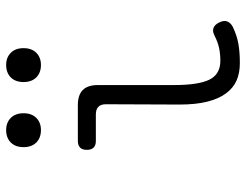

<svg xmlns="http://www.w3.org/2000/svg" viewBox="-110 -700 819 640"><g transform="rotate(-90 300.0 -379.5)"><path d="M337 -209Q337 -128 355 -91.5Q373 -55 418 -55Q440 -55 459.5 -59Q479 -63 501 -74Q516 -82 527 -78Q538 -74 545 -60Q553 -45 549.5 -33.5Q546 -22 532 -14Q503 0 475 5Q447 10 410 10Q377 10 352 -1Q327 -12 309 -36.5Q291 -61 281.5 -99Q272 -137 272 -191L273 -437Q273 -453 264.5 -461.5Q256 -470 239 -470H150Q136 -470 128.5 -477.5Q121 -485 121 -500Q121 -515 128.5 -522.5Q136 -530 151 -530H270Q304 -530 320.5 -513.5Q337 -497 337 -463ZM404 -653Q378 -653 362.5 -668.5Q347 -684 347 -711Q347 -738 362.5 -753.5Q378 -769 404 -769Q429 -769 444.5 -753.5Q460 -738 460 -711Q460 -684 444.5 -668.5Q429 -653 404 -653ZM187 -653Q161 -653 145.5 -668.5Q130 -684 130 -711Q130 -738 145.5 -753.5Q161 -769 187 -769Q212 -769 227.5 -753.5Q243 -738 243 -711Q243 -684 227.5 -668.5Q212 -653 187 -653Z"/></g></svg>

Font: Maple Mono NL ExtraLight
Style: Regular
Weight: 275
Monospace: yes
Designer: subframe7536
Version: Version 7.000